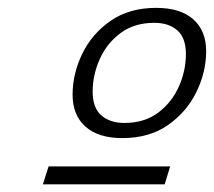

<svg xmlns="http://www.w3.org/2000/svg" viewBox="-20 -735 544 488"><path d="M377 -715Q438.5 -715 471.2 -686Q504 -657 504 -605Q504 -552 479.2 -501.2Q454.5 -450.5 407 -417.2Q359.5 -384 291 -384Q230 -384 197.2 -413.2Q164.5 -442.5 164.5 -494Q164.5 -547.5 189 -598.2Q213.5 -649 261 -682Q308.5 -715 377 -715ZM296 -422.5Q347 -422.5 381.8 -448.5Q416.5 -474.5 434.5 -514.8Q452.5 -555 452.5 -597.5Q452.5 -638.5 430.8 -657.8Q409 -677 372 -677Q321.5 -677 286.5 -651Q251.5 -625 233.5 -584.8Q215.5 -544.5 215.5 -502Q215.5 -461 237.5 -441.8Q259.5 -422.5 296 -422.5ZM89 -266.5 103.5 -312H412.5L398.5 -266.5Z"/></svg>

Font: Newsreader 6pt Light
Style: Italic
Weight: 300
Italic angle: -17°
Designer: Hugues Gentile
Foundry: Production Type
Version: Version 1.003; ttfautohint (v1.8.3)